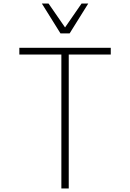

<svg xmlns="http://www.w3.org/2000/svg" viewBox="-20 -1072 740 1092"><path d="M329 0V-762H90V-800H610V-762H371V0ZM482 -1052 376 -882H324L218 -1052H256L350 -916L444 -1052Z"/></svg>

Font: Martian Mono Thin
Style: Regular
Weight: 100
Monospace: yes
Designer: Roman Shamin
Foundry: Evil Martians
Version: Version 1.000; ttfautohint (v1.8.4.7-5d5b)